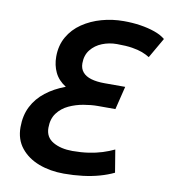

<svg xmlns="http://www.w3.org/2000/svg" viewBox="-81 -778 769 863"><g transform="rotate(10 303.0 -347.0)"><path d="M268 14Q205 14 153.5 -5.5Q102 -25 71 -63.5Q40 -102 40 -158Q40 -212 61 -253Q82 -294 120 -323.5Q158 -353 209 -372Q174 -394 158.5 -426.5Q143 -459 143 -498Q143 -549 165.5 -588.5Q188 -628 227 -654.5Q266 -681 314.5 -694.5Q363 -708 415 -708Q455 -708 491 -702.5Q527 -697 557 -686.5Q587 -676 606 -660L553 -568Q537 -578 518.5 -585Q500 -592 472.5 -596.5Q445 -601 402 -601Q367 -601 335.5 -588.5Q304 -576 284 -551Q264 -526 264 -489Q264 -465 277.5 -449Q291 -433 316.5 -425.5Q342 -418 377 -418H472L446 -312H365Q336 -312 301 -306Q266 -300 235 -285.5Q204 -271 184 -244.5Q164 -218 164 -177Q164 -134 199.5 -113.5Q235 -93 288 -93Q327 -93 361 -98Q395 -103 423.5 -112Q452 -121 477 -133L494 -30Q465 -16 429.5 -6Q394 4 353 9Q312 14 268 14Z"/></g></svg>

Font: Ubuntu Sans Mono SemiBold
Style: Italic
Weight: 600
Italic angle: -13.5°
Monospace: yes
Designer: Dalton Maag Ltd
Foundry: Dalton Maag Ltd
Version: Version 1.006